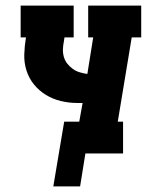

<svg xmlns="http://www.w3.org/2000/svg" viewBox="-20 -550 540 688"><path d="M171 118 210 -114H264L276 -181Q271 -181 266.5 -181Q262 -181 257 -181Q227 -181 198 -188Q169 -195 144.5 -210Q120 -225 102 -247Q84 -269 75 -297Q66 -325 67 -355.5Q68 -386 73 -416H54V-530H244V-416H211L209 -402Q206 -388 205.5 -373.5Q205 -359 209 -345.5Q213 -332 221.5 -321.5Q230 -311 241 -303Q252 -295 265.5 -291Q279 -287 293 -285L314 -416H296V-530H486V-416H452L402 -114H421V0H286L267 118Z"/></svg>

Font: Iosevka Curly Slab HvObl
Style: Regular
Weight: 900
Italic angle: -9°
Monospace: yes
Designer: Belleve Invis
Foundry: Belleve Invis
Version: Version 11.1.0; ttfautohint (v1.8.3)